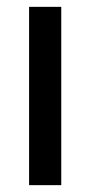

<svg xmlns="http://www.w3.org/2000/svg" viewBox="-20 -541 263 561"><path d="M159 -521V0H65V-521Z"/></svg>

Font: Nacelle
Style: Regular
Weight: 400
Designer: Sora Sagano
Foundry: Sora Sagano
Version: Version 1.000;FEAKit 1.0